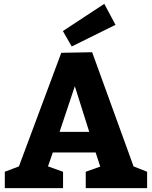

<svg xmlns="http://www.w3.org/2000/svg" viewBox="-20 -976 788 996"><path d="M743.2 0H424.8V-85L500 -111.8L476.1 -185.1H253.9L229 -112.8L307.1 -85V0H4.9V-85L78.1 -112.8L297.9 -702.1L458 -705.1L672.9 -112.8L743.2 -85ZM368.2 -528.8 289.1 -292H442.9ZM306.2 -814.9 521 -956.1 579.1 -847.2 352.1 -734.9Z"/></svg>

Font: Kadwa
Style: Regular
Weight: 400
Designer: Sol Matas
Foundry: Sol Matas
Version: Version 1.000;PS 001.000;hotconv 1.0.70;makeotf.lib2.5.58329